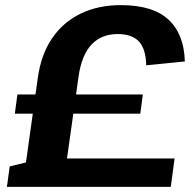

<svg xmlns="http://www.w3.org/2000/svg" viewBox="-20 -730 760 750"><path d="M128 -428Q141 -518 183.5 -580.5Q226 -643 294.5 -676.5Q363 -710 452 -710Q577 -710 638 -653.5Q699 -597 702 -490L551 -475Q550 -538 523 -567.5Q496 -597 440 -597Q376 -597 337.5 -556Q299 -515 287 -432L226 0H68ZM18 -80 84 -96 181 -111H662L647 0H7ZM48 -361H538L528 -286H38Z"/></svg>

Font: Pathway Extreme 8pt Thin 12pt
Style: Bold Italic
Weight: 700
Italic angle: -8°
Version: Version 1.001;gftools[0.9.26]